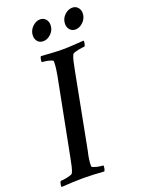

<svg xmlns="http://www.w3.org/2000/svg" viewBox="-167 -918 729 992"><g transform="rotate(-20 197.5 -422.0)"><path d="M241 -662Q269 -662 299 -664Q329 -666 358 -668Q361 -664 358.5 -652.5Q356 -641 352 -637Q348 -637 338 -636Q328 -635 317 -632.5Q306 -630 296.5 -627Q287 -624 285 -620Q278 -606 273.5 -585.5Q269 -565 264 -540L184 -124Q179 -104 176 -84Q173 -64 173 -44Q174 -40 182 -37Q190 -34 200 -31.5Q210 -29 220 -28Q230 -27 234 -27Q236 -23 234 -11.5Q232 0 228 4Q200 2 170 0.5Q140 -1 112 -1Q84 -1 53.5 0.5Q23 2 -6 4Q-9 0 -6.5 -11.5Q-4 -23 0 -27Q4 -27 14 -28Q24 -29 35 -31.5Q46 -34 55.5 -37Q65 -40 67 -44Q74 -58 78.5 -78.5Q83 -99 88 -124L169 -540Q173 -560 175.5 -580Q178 -600 178 -620Q178 -624 170 -627Q162 -630 152 -632.5Q142 -635 132 -636Q122 -637 118 -637Q116 -641 118 -652.5Q120 -664 124 -668Q152 -666 182.5 -664Q213 -662 241 -662ZM298 -781Q298 -809 318 -828.5Q338 -848 361 -848Q380 -848 391.5 -835Q403 -822 403 -803Q403 -789 397.5 -777Q392 -765 383 -756Q374 -747 363 -741.5Q352 -736 340 -736Q321 -736 309.5 -749Q298 -762 298 -781ZM121 -781Q121 -795 126.5 -807Q132 -819 141 -828Q150 -837 161 -842.5Q172 -848 184 -848Q203 -848 214.5 -835Q226 -822 226 -803Q226 -775 206 -755.5Q186 -736 163 -736Q143 -736 132 -749Q121 -762 121 -781Z"/></g></svg>

Font: Vermiglione Medium
Style: Italic
Weight: 500
Italic angle: -11°
Version: Version 1.000